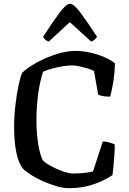

<svg xmlns="http://www.w3.org/2000/svg" viewBox="-20 -987 676 1007"><path d="M341 0Q312 0 276 -10.5Q240 -21 204.5 -37Q169 -53 141.5 -70.5Q114 -88 101 -102Q77 -131 65.5 -188.5Q54 -246 54 -317Q54 -375 60.5 -432.5Q67 -490 76.5 -535.5Q86 -581 96 -605Q124 -632 172 -658.5Q220 -685 274 -702.5Q328 -720 375 -720Q414 -720 454 -711Q494 -702 528 -687Q562 -672 583 -655Q581 -594 572.5 -547.5Q564 -501 558 -480Q534 -480 517.5 -483.5Q501 -487 495 -490L473 -615Q462 -621 440.5 -627.5Q419 -634 396.5 -639Q374 -644 359 -644Q338 -644 310 -639.5Q282 -635 254 -627.5Q226 -620 206 -611Q196 -583 188 -542Q180 -501 175.5 -453.5Q171 -406 171 -360Q171 -292 180 -234.5Q189 -177 204 -147Q215 -134 244.5 -117.5Q274 -101 307.5 -89Q341 -77 365 -77Q392 -77 421.5 -80Q451 -83 468 -88L519 -245Q538 -245 555.5 -239.5Q573 -234 582 -229Q582 -207 580 -177.5Q578 -148 575.5 -119.5Q573 -91 570 -69Q552 -56 519.5 -40Q487 -24 442 -12Q397 0 341 0ZM236 -769Q225 -772 217 -779.5Q209 -787 206 -794Q255 -870 291 -918.5Q327 -967 347 -967Q368 -967 404 -918Q440 -869 489 -794Q485 -788 477 -780Q469 -772 458 -769L346 -871Z"/></svg>

Font: Texturina 72pt SemiBold
Style: Regular
Weight: 600
Designer: Guillermo Torres Carreño
Foundry: Omnibus-Type
Version: Version 1.002; ttfautohint (v1.8.3)